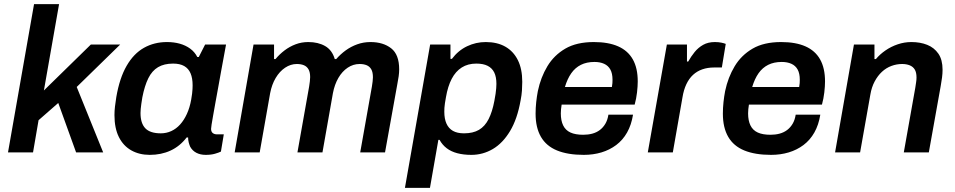

<svg xmlns="http://www.w3.org/2000/svg" viewBox="-20 -743 4656 936"><path d="M19 0 146 -723H268L194 -302L423 -526H566L354 -319L483 0H351L264 -241L168 -157L141 0Z M710 12Q659 12 620 -10Q581 -32 559.5 -75Q538 -118 538 -182Q538 -202 540.5 -223.5Q543 -245 547 -270Q563 -363 597.5 -422.5Q632 -482 682 -510Q732 -538 794 -538Q828 -538 856.5 -530Q885 -522 907 -506Q929 -490 942 -465H949L980 -526H1082L1058 -396Q1051 -355 1043.5 -315.5Q1036 -276 1030 -241.5Q1024 -207 1019 -180Q1014 -153 1011.5 -136Q1009 -119 1009 -115Q1009 -101 1017 -94.5Q1025 -88 1038 -88H1071L1057 -4Q1047 1 1028 6.5Q1009 12 983 12Q957 12 937.5 2Q918 -8 907 -28Q903 -37 900 -48.5Q897 -60 897 -73H890Q857 -30 811.5 -9Q766 12 710 12ZM764 -93Q791 -93 815 -104Q839 -115 858 -136Q877 -157 891 -187.5Q905 -218 912 -257Q915 -274 916.5 -286.5Q918 -299 918.5 -309Q919 -319 919 -327Q919 -362 909 -385.5Q899 -409 878 -421Q857 -433 824 -433Q780 -433 750.5 -415.5Q721 -398 703 -361.5Q685 -325 674 -269Q671 -251 669 -237Q667 -223 666 -212Q665 -201 665 -192Q665 -142 688.5 -117.5Q712 -93 764 -93Z M1124 0 1216 -526H1316V-455H1323Q1343 -479 1367.5 -497.5Q1392 -516 1421 -527Q1450 -538 1483 -538Q1531 -538 1565 -518.5Q1599 -499 1612 -455H1619Q1640 -479 1665.5 -497.5Q1691 -516 1721.5 -527Q1752 -538 1786 -538Q1848 -538 1887 -507.5Q1926 -477 1926 -405Q1926 -389 1923.5 -371Q1921 -353 1917 -333L1857 0H1736L1793 -321Q1795 -335 1796.5 -345.5Q1798 -356 1798 -366Q1798 -391 1790 -405Q1782 -419 1767.5 -425Q1753 -431 1733 -431Q1702 -431 1675 -413Q1648 -395 1629.5 -363Q1611 -331 1603 -289L1552 0H1430L1487 -321Q1489 -335 1490.5 -346Q1492 -357 1492 -367Q1492 -391 1484 -405Q1476 -419 1461.5 -425Q1447 -431 1427 -431Q1397 -431 1370 -413Q1343 -395 1324 -363Q1305 -331 1297 -289L1246 0Z M1954 173 2077 -526H2176V-456H2183Q2214 -497 2257 -517.5Q2300 -538 2348 -538Q2404 -538 2443.5 -515.5Q2483 -493 2504.5 -450Q2526 -407 2526 -344Q2526 -324 2524.5 -301.5Q2523 -279 2518 -254Q2502 -163 2466.5 -104Q2431 -45 2382.5 -16.5Q2334 12 2278 12Q2240 12 2209.5 4Q2179 -4 2157.5 -20.5Q2136 -37 2123 -61H2117L2076 173ZM2242 -93Q2286 -93 2315 -110Q2344 -127 2362 -162.5Q2380 -198 2390 -251Q2394 -271 2396 -286Q2398 -301 2399 -312.5Q2400 -324 2400 -334Q2400 -368 2389.5 -389.5Q2379 -411 2357.5 -422Q2336 -433 2302 -433Q2261 -433 2231 -414Q2201 -395 2182 -358.5Q2163 -322 2154 -269Q2151 -252 2149 -239.5Q2147 -227 2146.5 -217Q2146 -207 2146 -198Q2146 -164 2156.5 -140.5Q2167 -117 2188 -105Q2209 -93 2242 -93Z M2826 12Q2748 12 2695.5 -9.5Q2643 -31 2617 -76Q2591 -121 2591 -189Q2591 -217 2594 -245Q2597 -273 2602 -299Q2616 -366 2648.5 -420Q2681 -474 2736 -506Q2791 -538 2875 -538Q2946 -538 2993.5 -517Q3041 -496 3065 -453.5Q3089 -411 3089 -346Q3089 -323 3085.5 -292.5Q3082 -262 3074 -233H2718Q2716 -221 2715 -210.5Q2714 -200 2714 -190Q2714 -155 2725.5 -131.5Q2737 -108 2761 -97Q2785 -86 2823 -86Q2847 -86 2867.5 -91.5Q2888 -97 2904 -109Q2920 -121 2931 -139.5Q2942 -158 2946 -184H3066Q3058 -134 3037 -97Q3016 -60 2984 -36Q2952 -12 2912 0Q2872 12 2826 12ZM2734 -319H2963Q2965 -329 2965.5 -338Q2966 -347 2966 -354Q2966 -385 2955.5 -404Q2945 -423 2925 -432Q2905 -441 2878 -441Q2840 -441 2812 -427Q2784 -413 2765 -386Q2746 -359 2734 -319Z M3138 0 3231 -526H3329V-443H3335Q3349 -468 3366.5 -489.5Q3384 -511 3408 -524.5Q3432 -538 3465 -538Q3483 -538 3497 -535Q3511 -532 3518 -529L3499 -414H3461Q3430 -414 3404 -405Q3378 -396 3358.5 -378Q3339 -360 3326 -332.5Q3313 -305 3307 -268L3260 0Z M3739 12Q3661 12 3608.5 -9.5Q3556 -31 3530 -76Q3504 -121 3504 -189Q3504 -217 3507 -245Q3510 -273 3515 -299Q3529 -366 3561.5 -420Q3594 -474 3649 -506Q3704 -538 3788 -538Q3859 -538 3906.5 -517Q3954 -496 3978 -453.5Q4002 -411 4002 -346Q4002 -323 3998.5 -292.5Q3995 -262 3987 -233H3631Q3629 -221 3628 -210.5Q3627 -200 3627 -190Q3627 -155 3638.5 -131.5Q3650 -108 3674 -97Q3698 -86 3736 -86Q3760 -86 3780.5 -91.5Q3801 -97 3817 -109Q3833 -121 3844 -139.5Q3855 -158 3859 -184H3979Q3971 -134 3950 -97Q3929 -60 3897 -36Q3865 -12 3825 0Q3785 12 3739 12ZM3647 -319H3876Q3878 -329 3878.5 -338Q3879 -347 3879 -354Q3879 -385 3868.5 -404Q3858 -423 3838 -432Q3818 -441 3791 -441Q3753 -441 3725 -427Q3697 -413 3678 -386Q3659 -359 3647 -319Z M4051 0 4143 -526H4243V-455H4250Q4269 -478 4296.5 -497Q4324 -516 4356.5 -527Q4389 -538 4423 -538Q4466 -538 4500 -524.5Q4534 -511 4554.5 -481.5Q4575 -452 4575 -403Q4575 -385 4572.5 -365.5Q4570 -346 4566 -324L4508 0H4386L4442 -315Q4444 -329 4446 -341.5Q4448 -354 4448 -365Q4448 -390 4439.5 -404Q4431 -418 4415 -424.5Q4399 -431 4378 -431Q4351 -431 4325.5 -421.5Q4300 -412 4279.5 -393Q4259 -374 4244 -346Q4229 -318 4223 -282L4173 0Z"/></svg>

Font: Archivo SemiBold SemiBold
Style: Italic
Weight: 600
Italic angle: -10°
Version: Version 2.001